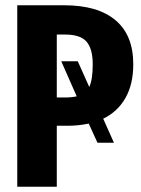

<svg xmlns="http://www.w3.org/2000/svg" viewBox="-20 -713 539 733"><path d="M488.8 -467.8Q488.8 -391.6 459 -339.1Q429.2 -286.6 374 -259.8L415 -168H352.1L318.8 -241.2Q278.3 -232.9 240.2 -232.9H196.8V0H45.9V-692.9H224.1Q353.5 -692.9 421.1 -635.7Q488.8 -578.6 488.8 -467.8ZM276.9 -479 320.8 -380.9Q334 -409.2 334 -467.8Q334 -526.9 310.3 -554Q286.6 -581.1 229 -581.1H196.8V-340.8H227.1Q252.9 -340.8 272.9 -345.2L213.9 -479Z"/></svg>

Font: Fira Sans Compressed
Style: Bold
Weight: 700
Width: 1
Designer: Carrois Corporate & Edenspiekermann AG
Foundry: Carrois Corporate GbR & Edenspiekermann AG
Version: Version 4.203;PS 004.203;hotconv 1.0.88;makeotf.lib2.5.64775